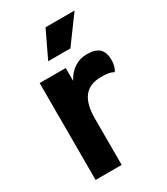

<svg xmlns="http://www.w3.org/2000/svg" viewBox="-191 -859 822 944"><g transform="rotate(-30 220.0 -386.5)"><path d="M428 -471Q428 -454 423.5 -437.5Q419 -421 411 -412Q399 -419 384 -422Q369 -425 341 -425Q276 -425 244.5 -385Q213 -345 213 -263V0H65V-550H213V-477Q233 -516 265 -536.5Q297 -557 336 -557Q384 -557 406 -536.5Q428 -516 428 -471ZM227 -773H392L281 -622H155Z"/></g></svg>

Font: Krub
Style: Bold
Weight: 700
Version: Version 1.000; ttfautohint (v1.6)